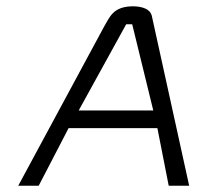

<svg xmlns="http://www.w3.org/2000/svg" viewBox="-20 -595 654 610"><path d="M103 -5 198 -188H480L516 -5H581L462 -546C457 -565 434 -575 401 -575C339 -574 329 -541 311 -511L38 -5ZM381 -518H400L467 -244H230Z"/></svg>

Font: Charger Pro
Style: LitExtObl
Weight: 300
Designer: Jasper
Foundry: Cannot Into Space Fonts
Version: Version 1.09